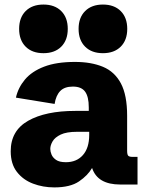

<svg xmlns="http://www.w3.org/2000/svg" viewBox="-20 -815 654 848"><path d="M219.7 12.7Q169.9 12.7 126 -3.9Q82 -20.5 54.7 -55.7Q27.3 -90.8 27.3 -147Q27.3 -237.8 104.2 -281.5Q181.2 -325.2 312.5 -325.2H372.1V-340.8Q372.1 -388.2 355.7 -410.4Q339.4 -432.6 301.8 -432.6Q265.1 -432.6 246.1 -413.1Q227.1 -393.6 221.2 -356L50.3 -383.8Q60.1 -427.7 90.1 -463.6Q120.1 -499.5 174.6 -520.5Q229 -541.5 311 -541.5Q382.8 -541.5 434.6 -520Q486.3 -498.5 513.9 -446.8Q541.5 -395 541.5 -303.7V-149.4Q541.5 -132.8 546.1 -127.4Q550.8 -122.1 565.9 -122.1H587.4V0H511.2Q410.6 0 386.7 -73.2Q367.7 -40 328.9 -13.7Q290 12.7 219.7 12.7ZM271 -98.6Q318.4 -98.6 346.2 -130.1Q374 -161.6 374 -218.8V-232.9H320.8Q273.9 -232.9 248.3 -220.7Q222.7 -208.5 212.4 -190.9Q202.1 -173.3 202.1 -157.2Q202.1 -146 207.5 -132.6Q212.9 -119.1 227.5 -108.9Q242.2 -98.6 271 -98.6ZM171.9 -580.1Q122.1 -580.1 93.3 -608.9Q64.5 -637.7 64.5 -687.5Q64.5 -737.3 93.3 -766.1Q122.1 -794.9 171.9 -794.9Q221.7 -794.9 250.5 -766.1Q279.3 -737.3 279.3 -687.5Q279.3 -637.7 250.5 -608.9Q221.7 -580.1 171.9 -580.1ZM434.6 -580.1Q384.8 -580.1 356 -608.9Q327.1 -637.7 327.1 -687.5Q327.1 -737.3 356 -766.1Q384.8 -794.9 434.6 -794.9Q484.4 -794.9 513.2 -766.1Q542 -737.3 542 -687.5Q542 -637.7 513.2 -608.9Q484.4 -580.1 434.6 -580.1Z"/></svg>

Font: Schibsted Grotesk ExtraBold
Style: Regular
Weight: 800
Designer: Bakken & Baeck AS, Henrik Kongsvoll
Foundry: Schibsted ASA
Version: Version 1.100; ttfautohint (v1.8.4.7-5d5b);gftools[0.9.25]